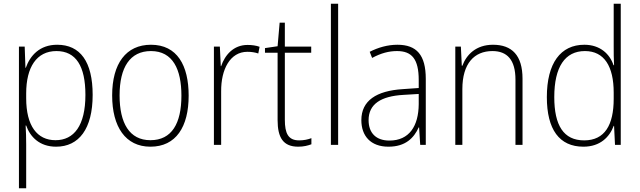

<svg xmlns="http://www.w3.org/2000/svg" viewBox="-20 -780 3444 1034"><path d="M288 -539C193 -539 142 -480 119 -415H117L113 -529H82V234H121V-1C121 -36 120 -73 118 -104H121C142 -44 192 10 282 10C405 10 479 -86 479 -269C479 -448 412 -539 288 -539ZM284 -505C389 -505 440 -424 440 -269C440 -103 378 -25 279 -25C180 -25 121 -102 121 -251V-277C121 -418 177 -505 284 -505Z M996 -265C996 -428 934 -539 793 -539C659 -539 584 -438 584 -266C584 -97 656 10 790 10C928 10 996 -97 996 -265ZM624 -266C624 -417 680 -505 793 -505C911 -505 957 -406 957 -265C957 -115 905 -25 790 -25C677 -25 624 -117 624 -266Z M1313 -538C1237 -538 1191 -483 1171 -424H1169L1164 -529H1132V0H1171V-288C1170 -406 1219 -501 1312 -501C1334 -501 1353 -498 1371 -492L1378 -528C1359 -535 1336 -538 1313 -538Z M1591 -24C1532 -24 1514 -62 1514 -135V-496H1656V-529H1514V-658H1486L1475 -531L1407 -521V-496H1475V-133C1475 -39 1505 10 1586 10C1616 10 1638 4 1657 -3V-36C1639 -29 1617 -24 1591 -24Z M1801 0V-760H1762V0Z M2120 -539C2067 -539 2016 -524 1971 -501L1984 -468C2032 -494 2075 -505 2118 -505C2198 -505 2235 -462 2235 -349V-306L2149 -300C2007 -291 1926 -238 1926 -133C1926 -49 1975 10 2072 10C2164 10 2209 -37 2235 -94H2237L2243 0H2273V-355C2273 -484 2224 -539 2120 -539ZM2152 -269 2235 -274V-219C2234 -101 2184 -23 2077 -23C2006 -23 1965 -63 1965 -133C1965 -220 2032 -262 2152 -269Z M2635 -539C2543 -539 2492 -485 2470 -426H2467L2462 -529H2432V0H2470V-300C2470 -438 2534 -505 2632 -505C2711 -505 2756 -458 2756 -351V0H2794V-356C2794 -482 2737 -539 2635 -539Z M3122 10C3213 10 3263 -43 3285 -102H3287L3292 0H3323V-760H3285V-530C3285 -498 3285 -464 3287 -429H3284C3264 -489 3212 -539 3127 -539C2999 -539 2925 -440 2925 -257C2925 -83 2992 10 3122 10ZM3126 -24C3015 -24 2965 -105 2965 -257C2965 -420 3023 -505 3130 -505C3234 -505 3285 -423 3285 -281V-248C3285 -107 3237 -24 3126 -24Z"/></svg>

Font: Noto Sans Gurmukhi UI SemiCondensed ExtraLight
Style: Regular
Weight: 200
Width: 4
Designer: Jelle Bosma - Monotype Design Team
Foundry: Monotype Imaging Inc.
Version: Version 2.004